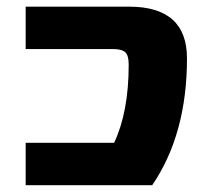

<svg xmlns="http://www.w3.org/2000/svg" viewBox="-20 -544 600 566"><path d="M360.4 -524.4Q531.2 -524.4 531.2 -372.1Q531.2 -148.4 428.7 2H55.7V-123H316.4Q359.4 -213.9 359.4 -353.5Q359.4 -380.9 349.1 -390.1Q338.9 -399.4 312.5 -399.4H55.7V-524.4Z"/></svg>

Font: Gen Shin Gothic Heavy
Style: Bold
Weight: 900
Designer: [Source Han Sans]
Ryoko NISHIZUKA  (kana & ideographs); Paul D. Hunt (Latin, Greek & Cyrillic); Wenlong ZHANG  (bopomofo
Version: Version 1.002.20150607